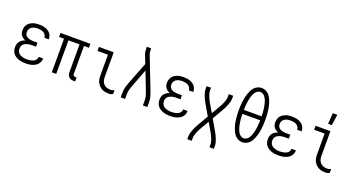

<svg xmlns="http://www.w3.org/2000/svg" viewBox="-55 -1517 4610 2498"><g transform="rotate(20 2250.0 -268.0)"><path d="M247 8Q224 8 200.5 5Q177 2 154.5 -5.5Q132 -13 112 -26Q92 -39 77.5 -57.5Q63 -76 56.5 -99Q50 -122 50 -146Q50 -167 56 -188Q62 -209 75.5 -225.5Q89 -242 107.5 -253.5Q126 -265 147 -271Q129 -278 113.5 -288.5Q98 -299 86.5 -314Q75 -329 70.5 -347.5Q66 -366 66 -384Q66 -406 72 -427.5Q78 -449 91 -466.5Q104 -484 122.5 -496Q141 -508 161.5 -515.5Q182 -523 203.5 -525.5Q225 -528 247 -528Q268 -528 289 -525.5Q310 -523 330 -516.5Q350 -510 368.5 -499Q387 -488 400.5 -472Q414 -456 421 -435.5Q428 -415 428 -394V-389H367V-392Q367 -412 355 -429.5Q343 -447 325.5 -456.5Q308 -466 287.5 -469.5Q267 -473 247 -473Q226 -473 205 -469Q184 -465 166 -454Q148 -443 137.5 -424Q127 -405 127 -383Q127 -369 131.5 -355.5Q136 -342 145.5 -331.5Q155 -321 167.5 -314.5Q180 -308 194 -304.5Q208 -301 222 -299.5Q236 -298 250 -298H305V-243H250Q234 -243 218 -241.5Q202 -240 187 -235.5Q172 -231 157.5 -224Q143 -217 132 -205.5Q121 -194 116 -178.5Q111 -163 111 -147Q111 -131 116 -115.5Q121 -100 131 -88Q141 -76 155 -68Q169 -60 184.5 -55.5Q200 -51 215.5 -49Q231 -47 247 -47Q262 -47 276.5 -48.5Q291 -50 305.5 -53Q320 -56 333.5 -62Q347 -68 358.5 -77.5Q370 -87 376.5 -100.5Q383 -114 383 -129V-131H444V-128Q444 -105 435.5 -84Q427 -63 412 -46.5Q397 -30 377 -19.5Q357 -9 335.5 -2.5Q314 4 291.5 6Q269 8 247 8Z M938 8H918Q900 8 882.5 3.5Q865 -1 852 -13Q839 -25 833 -42Q827 -59 827 -77V-465H673V0H612V-465H543V-520H957V-465H888V-77Q888 -71 889.5 -65Q891 -59 895.5 -55Q900 -51 906 -49Q912 -47 918 -47H938Z M1405 8Q1380 8 1355.5 4Q1331 0 1309 -11Q1287 -22 1269 -40Q1251 -58 1239.5 -80Q1228 -102 1224 -126.5Q1220 -151 1220 -176V-465H1075V-520H1280V-176Q1280 -150 1287.5 -125Q1295 -100 1312.5 -81.5Q1330 -63 1355 -55Q1380 -47 1405 -47Q1419 -47 1433 -51Q1447 -55 1458 -63V-8Q1447 0 1433 4Q1419 8 1405 8Z M1566 0V-74Q1566 -92 1569 -110Q1572 -128 1577 -145.5Q1582 -163 1588 -180.5Q1594 -198 1600 -215L1718 -517L1674 -629Q1665 -652 1662.5 -677.5Q1660 -703 1660 -728V-735H1720V-728Q1720 -708 1722 -688Q1724 -668 1731 -649L1900 -215Q1906 -198 1912 -180.5Q1918 -163 1923 -145.5Q1928 -128 1931 -110Q1934 -92 1934 -74V0H1873V-74Q1873 -89 1870.5 -104.5Q1868 -120 1863.5 -135.5Q1859 -151 1854 -165.5Q1849 -180 1843 -195L1749 -438L1657 -195Q1651 -181 1646 -166Q1641 -151 1636.5 -135.5Q1632 -120 1629.5 -104.5Q1627 -89 1627 -74V0Z M2247 8Q2224 8 2200.5 5Q2177 2 2154.5 -5.5Q2132 -13 2112 -26Q2092 -39 2077.5 -57.5Q2063 -76 2056.5 -99Q2050 -122 2050 -146Q2050 -167 2056 -188Q2062 -209 2075.5 -225.5Q2089 -242 2107.5 -253.5Q2126 -265 2147 -271Q2129 -278 2113.5 -288.5Q2098 -299 2086.5 -314Q2075 -329 2070.5 -347.5Q2066 -366 2066 -384Q2066 -406 2072 -427.5Q2078 -449 2091 -466.5Q2104 -484 2122.5 -496Q2141 -508 2161.5 -515.5Q2182 -523 2203.5 -525.5Q2225 -528 2247 -528Q2268 -528 2289 -525.5Q2310 -523 2330 -516.5Q2350 -510 2368.5 -499Q2387 -488 2400.5 -472Q2414 -456 2421 -435.5Q2428 -415 2428 -394V-389H2367V-392Q2367 -412 2355 -429.5Q2343 -447 2325.5 -456.5Q2308 -466 2287.5 -469.5Q2267 -473 2247 -473Q2226 -473 2205 -469Q2184 -465 2166 -454Q2148 -443 2137.5 -424Q2127 -405 2127 -383Q2127 -369 2131.5 -355.5Q2136 -342 2145.5 -331.5Q2155 -321 2167.5 -314.5Q2180 -308 2194 -304.5Q2208 -301 2222 -299.5Q2236 -298 2250 -298H2305V-243H2250Q2234 -243 2218 -241.5Q2202 -240 2187 -235.5Q2172 -231 2157.5 -224Q2143 -217 2132 -205.5Q2121 -194 2116 -178.5Q2111 -163 2111 -147Q2111 -131 2116 -115.5Q2121 -100 2131 -88Q2141 -76 2155 -68Q2169 -60 2184.5 -55.5Q2200 -51 2215.5 -49Q2231 -47 2247 -47Q2262 -47 2276.5 -48.5Q2291 -50 2305.5 -53Q2320 -56 2333.5 -62Q2347 -68 2358.5 -77.5Q2370 -87 2376.5 -100.5Q2383 -114 2383 -129V-131H2444V-128Q2444 -105 2435.5 -84Q2427 -63 2412 -46.5Q2397 -30 2377 -19.5Q2357 -9 2335.5 -2.5Q2314 4 2291.5 6Q2269 8 2247 8Z M2566 215V178Q2566 153 2572.5 129Q2579 105 2588 82Q2597 59 2608 36.5Q2619 14 2632 -8L2716 -153L2632 -297Q2619 -319 2608 -341.5Q2597 -364 2588 -387Q2579 -410 2572.5 -434Q2566 -458 2566 -483V-520H2627V-483Q2627 -462 2632.5 -441.5Q2638 -421 2646 -401Q2654 -381 2663.5 -362.5Q2673 -344 2684 -325L2750 -212L2816 -325Q2827 -344 2836.5 -362.5Q2846 -381 2854 -401Q2862 -421 2867.5 -441.5Q2873 -462 2873 -483V-520H2934V-483Q2934 -458 2927.5 -434Q2921 -410 2912 -387Q2903 -364 2892 -341.5Q2881 -319 2868 -297L2784 -153L2868 -8Q2881 14 2892 36.5Q2903 59 2912 82Q2921 105 2927.5 129Q2934 153 2934 178V215H2873V178Q2873 157 2867.5 136.5Q2862 116 2854 96Q2846 76 2836.5 57.5Q2827 39 2816 20L2750 -93L2684 20Q2673 39 2663.5 57.5Q2654 76 2646 96Q2638 116 2632.5 136.5Q2627 157 2627 178V215Z M3250 8Q3221 8 3194 -4.5Q3167 -17 3148 -38.5Q3129 -60 3116.5 -86Q3104 -112 3095 -139.5Q3086 -167 3080.5 -195.5Q3075 -224 3072 -252.5Q3069 -281 3067.5 -310Q3066 -339 3066 -368Q3066 -396 3067.5 -425Q3069 -454 3072 -482.5Q3075 -511 3080.5 -539.5Q3086 -568 3095 -595.5Q3104 -623 3116.5 -649Q3129 -675 3148 -696.5Q3167 -718 3194 -730.5Q3221 -743 3250 -743Q3279 -743 3306 -730.5Q3333 -718 3352 -696.5Q3371 -675 3383.5 -649Q3396 -623 3405 -595.5Q3414 -568 3419.5 -539.5Q3425 -511 3428 -482.5Q3431 -454 3432.5 -425Q3434 -396 3434 -368Q3434 -339 3432.5 -310Q3431 -281 3428 -252.5Q3425 -224 3419.5 -195.5Q3414 -167 3405 -139.5Q3396 -112 3383.5 -86Q3371 -60 3352 -38.5Q3333 -17 3306 -4.5Q3279 8 3250 8ZM3373 -395Q3373 -417 3371.5 -438.5Q3370 -460 3368 -481Q3366 -502 3362 -523.5Q3358 -545 3353 -566Q3348 -587 3340 -607Q3332 -627 3320.5 -645Q3309 -663 3290.5 -675.5Q3272 -688 3250 -688Q3228 -688 3209.5 -675.5Q3191 -663 3179.5 -645Q3168 -627 3160 -607Q3152 -587 3147 -566Q3142 -545 3138 -523.5Q3134 -502 3132 -481Q3130 -460 3128.5 -438.5Q3127 -417 3127 -395ZM3250 -47Q3272 -47 3290.5 -59.5Q3309 -72 3320.5 -90Q3332 -108 3340 -128Q3348 -148 3353 -169Q3358 -190 3362 -211.5Q3366 -233 3368 -254Q3370 -275 3371.5 -296.5Q3373 -318 3373 -340H3127Q3127 -318 3128.5 -296.5Q3130 -275 3132 -254Q3134 -233 3138 -211.5Q3142 -190 3147 -169Q3152 -148 3160 -128Q3168 -108 3179.5 -90Q3191 -72 3209.5 -59.5Q3228 -47 3250 -47Z M3747 8Q3724 8 3700.5 5Q3677 2 3654.5 -5.5Q3632 -13 3612 -26Q3592 -39 3577.5 -57.5Q3563 -76 3556.5 -99Q3550 -122 3550 -146Q3550 -167 3556 -188Q3562 -209 3575.5 -225.5Q3589 -242 3607.5 -253.5Q3626 -265 3647 -271Q3629 -278 3613.5 -288.5Q3598 -299 3586.5 -314Q3575 -329 3570.5 -347.5Q3566 -366 3566 -384Q3566 -406 3572 -427.5Q3578 -449 3591 -466.5Q3604 -484 3622.5 -496Q3641 -508 3661.5 -515.5Q3682 -523 3703.5 -525.5Q3725 -528 3747 -528Q3768 -528 3789 -525.5Q3810 -523 3830 -516.5Q3850 -510 3868.5 -499Q3887 -488 3900.5 -472Q3914 -456 3921 -435.5Q3928 -415 3928 -394V-389H3867V-392Q3867 -412 3855 -429.5Q3843 -447 3825.5 -456.5Q3808 -466 3787.5 -469.5Q3767 -473 3747 -473Q3726 -473 3705 -469Q3684 -465 3666 -454Q3648 -443 3637.5 -424Q3627 -405 3627 -383Q3627 -369 3631.5 -355.5Q3636 -342 3645.5 -331.5Q3655 -321 3667.5 -314.5Q3680 -308 3694 -304.5Q3708 -301 3722 -299.5Q3736 -298 3750 -298H3805V-243H3750Q3734 -243 3718 -241.5Q3702 -240 3687 -235.5Q3672 -231 3657.5 -224Q3643 -217 3632 -205.5Q3621 -194 3616 -178.5Q3611 -163 3611 -147Q3611 -131 3616 -115.5Q3621 -100 3631 -88Q3641 -76 3655 -68Q3669 -60 3684.5 -55.5Q3700 -51 3715.5 -49Q3731 -47 3747 -47Q3762 -47 3776.5 -48.5Q3791 -50 3805.5 -53Q3820 -56 3833.5 -62Q3847 -68 3858.5 -77.5Q3870 -87 3876.5 -100.5Q3883 -114 3883 -129V-131H3944V-128Q3944 -105 3935.5 -84Q3927 -63 3912 -46.5Q3897 -30 3877 -19.5Q3857 -9 3835.5 -2.5Q3814 4 3791.5 6Q3769 8 3747 8Z M4405 8Q4380 8 4355.5 4Q4331 0 4309 -11Q4287 -22 4269 -40Q4251 -58 4239.5 -80Q4228 -102 4224 -126.5Q4220 -151 4220 -176V-465H4075V-520H4280V-176Q4280 -150 4287.5 -125Q4295 -100 4312.5 -81.5Q4330 -63 4355 -55Q4380 -47 4405 -47Q4419 -47 4433 -51Q4447 -55 4458 -63V-8Q4447 0 4433 4Q4419 8 4405 8ZM4219 -600 4229 -751H4292L4270 -600Z"/></g></svg>

Font: Iosevka Term Curly Light
Style: Regular
Weight: 300
Designer: Belleve Invis
Foundry: Belleve Invis
Version: Version 32.3.0